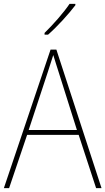

<svg xmlns="http://www.w3.org/2000/svg" viewBox="-20 -971 544 991"><path d="M369 -944V-951H339C308 -905 255 -845 210 -801V-792H228C276 -834 334 -898 369 -944ZM476 0H504L271 -715H241L0 0H27L120 -275H386ZM282 -601 377 -300H128L227 -600C236 -630 246 -657 255 -687C265 -653 274 -627 282 -601Z"/></svg>

Font: Noto Sans Arabic UI SmCn Th
Style: Regular
Weight: 100
Width: 4
Designer: Monotype Design Team, Nadine Chahine and Nizar Qandah
Foundry: Monotype Imaging Inc.
Version: Version 2.010